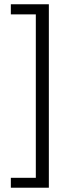

<svg xmlns="http://www.w3.org/2000/svg" viewBox="-20 -728 342 900"><path d="M30.8 -708V-660.6H147.9V105.5H30.8V151.9H209V-708Z"/></svg>

Font: Varta
Style: Regular
Weight: 400
Designer: Joana Correia, Viktoriya Grabowska, Eben Sorkin
Foundry: Sorkin Type
Version: Version 1.003; ttfautohint (v1.3) -l 8 -r 24 -G 200 -x 12 -H